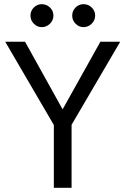

<svg xmlns="http://www.w3.org/2000/svg" viewBox="-20 -900 601 920"><path d="M126 -825Q126 -848 142 -864Q158 -880 180 -880Q203 -880 219.5 -864Q236 -848 236 -825Q236 -803 219.5 -786.5Q203 -770 180 -770Q158 -770 142 -786.5Q126 -803 126 -825ZM326 -825Q326 -848 342 -864Q358 -880 380 -880Q403 -880 419.5 -864Q436 -848 436 -825Q436 -803 419.5 -786.5Q403 -770 380 -770Q358 -770 342 -786.5Q326 -803 326 -825ZM556 -700 323 -302V0H238V-301L5 -700H100L280 -376L461 -700Z"/></svg>

Font: Jost
Style: Regular
Weight: 400
Version: Version 3.710